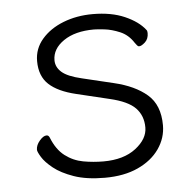

<svg xmlns="http://www.w3.org/2000/svg" viewBox="-43 -527 585 585"><g transform="rotate(-5 250.0 -234.0)"><path d="M190 -246Q135 -259 107.5 -284.5Q80 -310 80 -356Q80 -394 105 -423Q130 -452 171 -468Q212 -484 261 -484Q318 -484 359 -466Q400 -448 420 -422Q423 -419 423 -412Q423 -394 412 -384Q401 -374 394 -374Q390 -374 387.5 -377.5Q385 -381 381 -386Q365 -411 340 -421.5Q315 -432 293 -434.5Q271 -437 261 -437Q203 -437 168 -413Q133 -389 133 -354Q133 -333 150.5 -317.5Q168 -302 211 -292L307 -269Q371 -254 408 -222Q445 -190 445 -128Q445 -89 422 -56Q399 -23 356.5 -3.5Q314 16 255 16Q199 16 160.5 2.5Q122 -11 99 -29.5Q76 -48 66 -64.5Q56 -81 56 -87Q56 -101 67.5 -114.5Q79 -128 89 -128Q95 -128 98 -121Q113 -83 138 -64Q163 -45 193.5 -39.5Q224 -34 255 -34Q317 -34 354 -62.5Q391 -91 391 -126Q391 -162 368.5 -185.5Q346 -209 290 -222Z"/></g></svg>

Font: Moon Stars Kai T HW Light
Style: Regular
Weight: 300
Designer: GuiWonder
Version: Version 1.101